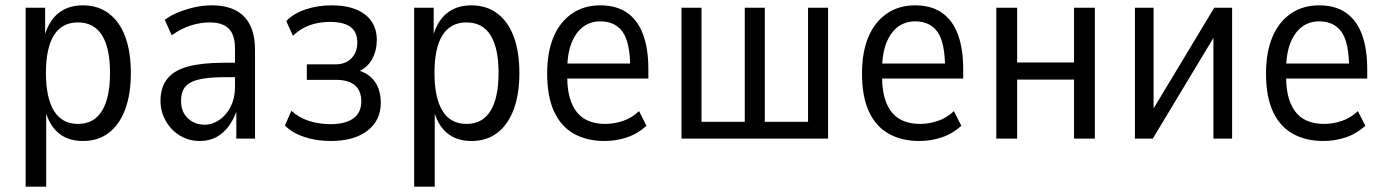

<svg xmlns="http://www.w3.org/2000/svg" viewBox="-20 -519 5189 719"><path d="M76 180V-490H149V-382H146Q162 -440 198.5 -469.5Q235 -499 290 -499Q347 -499 387.5 -468.5Q428 -438 449 -381.5Q470 -325 470 -245Q470 -167 449 -110Q428 -53 388 -22Q348 9 291 9Q235 9 199.5 -20.5Q164 -50 149 -107H153V180ZM272 -55Q332 -55 362 -104Q392 -153 392 -246Q392 -339 362 -387Q332 -435 272 -435Q212 -435 182 -387Q152 -339 152 -246Q152 -153 182 -104Q212 -55 272 -55Z M729 9Q686 9 652.5 -12Q619 -33 600 -67.5Q581 -102 581 -141Q581 -192 606.5 -224Q632 -256 684.5 -270Q737 -284 819 -284H871V-230H827Q780 -230 747.5 -225.5Q715 -221 695.5 -211Q676 -201 667 -184Q658 -167 658 -141Q658 -100 683.5 -76Q709 -52 747 -52Q775 -52 801.5 -70Q828 -88 844 -120Q860 -152 860 -192V-336Q860 -388 837 -411.5Q814 -435 765 -435Q731 -435 695.5 -424Q660 -413 623 -387L597 -445Q622 -463 651.5 -474.5Q681 -486 712 -492.5Q743 -499 773 -499Q826 -499 862 -480.5Q898 -462 916.5 -425Q935 -388 935 -330V0H865V-107H867Q856 -73 836.5 -46.5Q817 -20 790 -5.5Q763 9 729 9Z M1218 9Q1164 9 1118.5 -6.5Q1073 -22 1047 -49L1071 -104Q1100 -78 1137.5 -66Q1175 -54 1217 -54Q1273 -54 1303 -75.5Q1333 -97 1333 -140Q1333 -179 1309 -199.5Q1285 -220 1239 -220H1129V-278H1236Q1274 -278 1296 -300.5Q1318 -323 1318 -360Q1318 -400 1292 -418.5Q1266 -437 1216 -437Q1174 -437 1139.5 -424.5Q1105 -412 1077 -385L1052 -440Q1078 -468 1123.5 -483.5Q1169 -499 1222 -499Q1302 -499 1346.5 -465Q1391 -431 1391 -370Q1391 -330 1374 -298.5Q1357 -267 1324 -252V-255Q1352 -246 1370 -229Q1388 -212 1397 -188Q1406 -164 1406 -134Q1406 -68 1356 -29.5Q1306 9 1218 9Z M1531 180V-490H1604V-382H1601Q1617 -440 1653.5 -469.5Q1690 -499 1745 -499Q1802 -499 1842.5 -468.5Q1883 -438 1904 -381.5Q1925 -325 1925 -245Q1925 -167 1904 -110Q1883 -53 1843 -22Q1803 9 1746 9Q1690 9 1654.5 -20.5Q1619 -50 1604 -107H1608V180ZM1727 -55Q1787 -55 1817 -104Q1847 -153 1847 -246Q1847 -339 1817 -387Q1787 -435 1727 -435Q1667 -435 1637 -387Q1607 -339 1607 -246Q1607 -153 1637 -104Q1667 -55 1727 -55Z M2244 9Q2178 9 2129.5 -18Q2081 -45 2055 -101Q2029 -157 2029 -244Q2029 -323 2052.5 -379.5Q2076 -436 2121 -467.5Q2166 -499 2228 -499Q2288 -499 2328 -471.5Q2368 -444 2388 -390.5Q2408 -337 2408 -260V-225H2089V-281H2355L2340 -264Q2340 -359 2312 -399Q2284 -439 2228 -439Q2191 -439 2163.5 -418.5Q2136 -398 2120 -357.5Q2104 -317 2104 -253V-236Q2104 -172 2121 -132Q2138 -92 2169.5 -73.5Q2201 -55 2247 -55Q2279 -55 2312.5 -66Q2346 -77 2373 -103L2401 -48Q2368 -18 2327.5 -4.5Q2287 9 2244 9Z M2532 0V-490H2607V-63H2769V-490H2844V-63H3006V-490H3081V0Z M3423 9Q3357 9 3308.5 -18Q3260 -45 3234 -101Q3208 -157 3208 -244Q3208 -323 3231.5 -379.5Q3255 -436 3300 -467.5Q3345 -499 3407 -499Q3467 -499 3507 -471.5Q3547 -444 3567 -390.5Q3587 -337 3587 -260V-225H3268V-281H3534L3519 -264Q3519 -359 3491 -399Q3463 -439 3407 -439Q3370 -439 3342.5 -418.5Q3315 -398 3299 -357.5Q3283 -317 3283 -253V-236Q3283 -172 3300 -132Q3317 -92 3348.5 -73.5Q3380 -55 3426 -55Q3458 -55 3491.5 -66Q3525 -77 3552 -103L3580 -48Q3547 -18 3506.5 -4.5Q3466 9 3423 9Z M3711 0V-490H3789V-285H4002V-490H4080V0H4002V-221H3789V0Z M4230 0V-490H4300V-73H4276L4527 -490H4594V0H4524V-417H4548L4297 0Z M4936 9Q4870 9 4821.5 -18Q4773 -45 4747 -101Q4721 -157 4721 -244Q4721 -323 4744.5 -379.5Q4768 -436 4813 -467.5Q4858 -499 4920 -499Q4980 -499 5020 -471.5Q5060 -444 5080 -390.5Q5100 -337 5100 -260V-225H4781V-281H5047L5032 -264Q5032 -359 5004 -399Q4976 -439 4920 -439Q4883 -439 4855.5 -418.5Q4828 -398 4812 -357.5Q4796 -317 4796 -253V-236Q4796 -172 4813 -132Q4830 -92 4861.5 -73.5Q4893 -55 4939 -55Q4971 -55 5004.5 -66Q5038 -77 5065 -103L5093 -48Q5060 -18 5019.5 -4.5Q4979 9 4936 9Z"/></svg>

Font: Nunito Sans 10pt Condensed
Style: Regular
Weight: 400
Width: 3
Designer: Vernon Adams
Foundry: Vernon Adams
Version: Version 3.101;gftools[0.9.27]